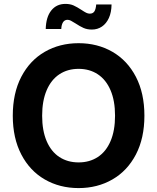

<svg xmlns="http://www.w3.org/2000/svg" viewBox="-20 -960 811 990"><path d="M45.9 -363.3Q45.9 -479.5 89.8 -564Q133.8 -648.4 210.9 -692.9Q288.1 -737.3 385.3 -737.3Q482.4 -737.3 559.6 -692.9Q636.7 -648.4 680.7 -564Q724.6 -479.5 724.6 -363.3Q724.6 -247.6 680.7 -163.3Q636.7 -79.1 559.6 -34.7Q482.4 9.8 385.3 9.8Q288.1 9.8 210.9 -34.7Q133.8 -79.1 89.8 -163.6Q45.9 -248 45.9 -363.3ZM573.2 -363.3Q573.2 -440.4 550 -494.6Q526.9 -548.8 484.4 -576.9Q441.9 -605 385.3 -605Q328.6 -605 286.1 -576.9Q243.7 -548.8 220.5 -494.4Q197.3 -439.9 197.3 -363.3Q197.3 -286.6 220.5 -232.4Q243.7 -178.2 286.1 -150.4Q328.6 -122.6 385.3 -122.6Q441.9 -122.6 484.4 -150.4Q526.9 -178.2 550 -232.4Q573.2 -286.6 573.2 -363.3ZM369.1 -839.4Q354 -849.1 345.2 -853.5Q336.4 -857.9 328.1 -857.9Q313 -857.9 304.9 -845.2Q296.9 -832.5 295.9 -810.5H215.8Q217.3 -872.1 244.4 -906Q271.5 -939.9 317.4 -939.9Q341.3 -939.9 359.4 -931.9Q377.4 -923.8 400.4 -908.7Q415 -898.9 424.3 -894.3Q433.6 -889.6 442.9 -889.6Q459 -889.6 466.6 -901.1Q474.1 -912.6 476.1 -937H555.2Q554.7 -896.5 541.5 -867.4Q528.3 -838.4 505.6 -823Q482.9 -807.6 453.6 -807.6Q429.2 -807.6 410.6 -815.9Q392.1 -824.2 369.1 -839.4Z"/></svg>

Font: Inter RS Variable
Style: Regular
Weight: 400
Designer: Rasmus Andersson (customised by Maria Ramos and Noel Pretorius)
Foundry: rsms
Version: Version 3.001;Glyphs 3.2.3 (3260)